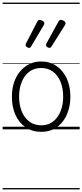

<svg xmlns="http://www.w3.org/2000/svg" viewBox="-20 -989 629 1468"><path d="M295 19Q227 19 176.5 -15Q126 -49 98.5 -109.5Q71 -170 71 -250Q71 -310 87.5 -359Q104 -408 134.5 -444Q165 -480 205.5 -499.5Q246 -519 295 -519Q361 -519 411 -485Q461 -451 489.5 -390.5Q518 -330 518 -251Q518 -203 507.5 -161.5Q497 -120 478 -87Q459 -54 432 -30Q405 -6 370.5 6.5Q336 19 295 19ZM295 -31Q334 -31 364.5 -46.5Q395 -62 417 -91.5Q439 -121 451 -161.5Q463 -202 463 -250Q463 -315 442.5 -364.5Q422 -414 384.5 -441.5Q347 -469 295 -469Q256 -469 225 -453.5Q194 -438 172 -408.5Q150 -379 138 -339Q126 -299 126 -250Q126 -186 146.5 -136.5Q167 -87 205 -59Q243 -31 295 -31ZM204 -623Q195 -623 185.5 -629Q176 -635 176 -643Q176 -646 176.5 -648.5Q177 -651 179 -657L265 -824Q268 -830 272 -833.5Q276 -837 283 -837Q289 -837 297.5 -833.5Q306 -830 312.5 -824.5Q319 -819 319 -812Q319 -808 318 -804.5Q317 -801 314 -796L218 -634Q215 -629 211.5 -626Q208 -623 204 -623ZM360 -623Q351 -623 341.5 -629Q332 -635 332 -643Q332 -646 332.5 -648.5Q333 -651 335 -657L427 -824Q431 -830 434.5 -833.5Q438 -837 445 -837Q452 -837 460.5 -833.5Q469 -830 475 -824.5Q481 -819 481 -812Q481 -808 480 -804.5Q479 -801 476 -796L374 -634Q370 -629 367 -626Q364 -623 360 -623ZM0 449H589V459H0ZM0 -20H589V0H0ZM0 -505H589V-500H0ZM0 -969H589V-959H0Z"/></svg>

Font: Playwrite IT Trad Guides
Style: Regular
Weight: 400
Designer: Veronika Burian, José Scaglione
Foundry: TypeTogether
Version: Version 1.003